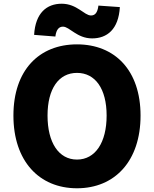

<svg xmlns="http://www.w3.org/2000/svg" viewBox="-20 -996 826 1030"><path d="M393 14C596 14 734 -132 734 -376C734 -619 596 -758 393 -758C190 -758 52 -620 52 -376C52 -132 190 14 393 14ZM393 -140C295 -140 235 -231 235 -376C235 -520 295 -605 393 -605C491 -605 552 -520 552 -376C552 -231 491 -140 393 -140ZM474 -790C554 -790 616 -838 623 -958L508 -966C503 -925 488 -913 468 -913C432 -913 393 -976 311 -976C231 -976 170 -927 163 -809L277 -800C282 -840 298 -853 318 -853C353 -853 393 -790 474 -790Z"/></svg>

Font: Noto Sans CJK JP Black
Style: Regular
Weight: 900
Designer: Ryoko NISHIZUKA (kana & ideographs); Paul D. Hunt (Latin, Greek & Cyrillic); Wenlong ZHANG (bopomofo); Sandoll Communica
Foundry: Adobe Systems Incorporated
Version: Version 1.004;PS 1.004;hotconv 1.0.82;makeotf.lib2.5.63406